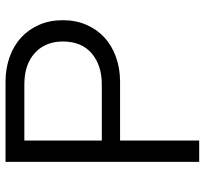

<svg xmlns="http://www.w3.org/2000/svg" viewBox="-43 -697 740 694"><g transform="rotate(-90 327.0 -350.0)"><path d="M89 0V-700H378Q427 -700 468.5 -685Q510 -670 539 -643Q568 -616 584.5 -578Q601 -540 601 -493Q601 -446 584.5 -408Q568 -370 539 -343Q510 -316 468.5 -301Q427 -286 378 -286H166V0ZM369 -632H166V-352H369Q438 -352 481 -388.5Q524 -425 524 -493Q524 -556 482.5 -594Q441 -632 369 -632Z"/></g></svg>

Font: Rosa Sans Light
Style: Regular
Weight: 300
Designer: Pentagram / MCKL
Foundry: Pentagram / MCKL
Version: Version 1.005;September 16, 2019;FontCreator 11.5.0.2425 64-